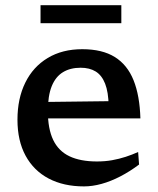

<svg xmlns="http://www.w3.org/2000/svg" viewBox="-20 -688 592 720"><path d="M288.5 -503.5Q363.5 -503.5 410.5 -474.2Q457.5 -445 480.8 -387.2Q504 -329.5 506.5 -244H136.5L135 -305.5L422.5 -309L387.5 -291Q386.5 -343 374.2 -374.2Q362 -405.5 339 -419.8Q316 -434 282.5 -434Q243.5 -434 216 -417.2Q188.5 -400.5 174 -364.8Q159.5 -329 159.5 -271Q159.5 -205 179.5 -163.2Q199.5 -121.5 240.5 -102Q281.5 -82.5 343.5 -82.5Q373.5 -82.5 400.2 -87.2Q427 -92 451.5 -100Q476 -108 498 -118L501.5 -71Q467 -45 431.2 -26.5Q395.5 -8 361 1.5Q326.5 11 295 11Q218.5 11 162.5 -18.5Q106.5 -48 76 -104Q45.5 -160 45.5 -239Q45.5 -318.5 74.8 -378Q104 -437.5 158.8 -470.5Q213.5 -503.5 288.5 -503.5ZM132 -601V-668.5H435V-601Z"/></svg>

Font: Newsreader 9pt Medium
Style: Regular
Weight: 500
Designer: Hugues Gentile
Foundry: Production Type
Version: Version 1.003